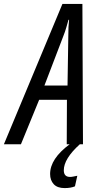

<svg xmlns="http://www.w3.org/2000/svg" viewBox="-85 -737 509 981"><path d="M-65 0H22L115 -227H257L256 0H339L336 -717H234ZM142 -300 238 -551Q248 -576 254 -597.5Q260 -619 265 -636H268Q264 -604 264 -551L260 -300ZM245 224Q277 224 298 215L310 161Q299 163 290 165Q281 167 273 167Q241 167 241 133Q241 74 323 0H271Q171 74 171 152Q171 184 189.5 204Q208 224 245 224Z"/></svg>

Font: Noto Sans UI Condensed
Style: Italic
Weight: 400
Width: 3
Italic angle: -12°
Designer: Monotype Design Team
Foundry: Monotype Imaging Inc.
Version: Version 1.901